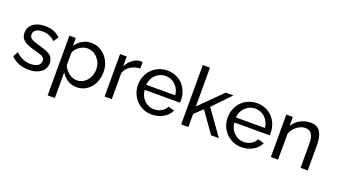

<svg xmlns="http://www.w3.org/2000/svg" viewBox="-74 -1367 3892 2218"><g transform="rotate(20 1872.0 -258.5)"><path d="M250 9.8Q112.8 9.8 29.8 -76.2L64 -138.2Q147.5 -60.1 246.1 -60.1Q301.3 -60.1 334.7 -81.1Q368.2 -102.1 368.2 -141.1Q368.2 -151.9 365.2 -160.4Q362.3 -168.9 358.4 -175.3Q354.5 -181.6 345.7 -187.5Q336.9 -193.4 330.1 -197Q323.2 -200.7 308.8 -205.3Q294.4 -210 284.9 -212.6Q275.4 -215.3 256.1 -220.5Q236.8 -225.6 225.1 -229Q182.1 -241.2 153.3 -253.7Q124.5 -266.1 102.1 -283.2Q79.6 -300.3 69.3 -323Q59.1 -345.7 59.1 -376Q59.1 -448.7 114.5 -489.7Q169.9 -530.8 259.8 -530.8Q377.9 -530.8 445.8 -460L405.8 -398.9Q344.2 -461.9 254.9 -461.9Q224.6 -461.9 200.7 -455.8Q176.8 -449.7 159.4 -431.9Q142.1 -414.1 142.1 -386.2Q142.1 -371.6 147.5 -360.1Q152.8 -348.6 160.6 -341.1Q168.5 -333.5 185.5 -325.7Q202.6 -317.9 217.3 -313Q231.9 -308.1 259.8 -299.8Q305.2 -286.6 326.4 -279.8Q347.7 -272.9 377.7 -259.3Q407.7 -245.6 420.7 -232.2Q433.6 -218.8 443.8 -197Q454.1 -175.3 454.1 -147Q454.1 -73.7 398.4 -32Q342.8 9.8 250 9.8Z M647 -103V212.9H558.6V-522H636.7V-423.8Q668 -472.7 718.3 -501.7Q768.6 -530.8 826.7 -530.8Q896 -530.8 953.4 -492.9Q1010.7 -455.1 1042.2 -393.6Q1073.7 -332 1073.7 -261.2Q1073.7 -187 1044.4 -125.2Q1015.1 -63.5 961.2 -26.9Q907.2 9.8 839.8 9.8Q777.8 9.8 727.8 -21Q677.7 -51.8 647 -103ZM983.9 -261.2Q983.9 -340.8 931.9 -397.9Q879.9 -455.1 804.7 -455.1Q755.9 -455.1 706.3 -419.7Q656.7 -384.3 647 -337.9V-189Q668.9 -136.2 715.1 -101.1Q761.2 -65.9 813 -65.9Q862.8 -65.9 902.6 -94.2Q942.4 -122.6 963.1 -167Q983.9 -211.4 983.9 -261.2Z M1457.5 -444.8Q1391.1 -443.4 1340.6 -410.9Q1290 -378.4 1269.5 -321.8V0H1181.2V-522H1263.2V-400.9Q1290.5 -455.1 1334.7 -488.8Q1378.9 -522.5 1428.2 -525.9Q1450.7 -525.9 1457.5 -524.9Z M1762.7 9.8Q1686 9.8 1624.8 -27.3Q1563.5 -64.5 1530.3 -126.2Q1497.1 -188 1497.1 -261.2Q1497.1 -315.9 1516.8 -365.2Q1536.6 -414.6 1571.3 -451.2Q1606 -487.8 1656.2 -509.3Q1706.5 -530.8 1764.2 -530.8Q1821.8 -530.8 1871.3 -509Q1920.9 -487.3 1954.1 -450.7Q1987.3 -414.1 2006.1 -365.7Q2024.9 -317.4 2024.9 -265.1Q2024.9 -242.7 2022.9 -231H1589.8Q1595.7 -154.8 1646.5 -105.5Q1697.3 -56.2 1766.1 -56.2Q1814.5 -56.2 1856.7 -80.3Q1898.9 -104.5 1915 -143.1L1990.7 -122.1Q1964.8 -63.5 1902.6 -26.9Q1840.3 9.8 1762.7 9.8ZM1586.9 -292H1942.9Q1936.5 -367.7 1885.5 -416.3Q1834.5 -464.8 1764.2 -464.8Q1693.8 -464.8 1642.8 -416Q1591.8 -367.2 1586.9 -292Z M2490.7 0 2309.6 -253.9 2210.9 -161.1V0H2122.6V-730H2210.9V-252.9L2481 -521H2575.7L2367.7 -305.2L2585.9 0Z M2865.2 9.8Q2788.6 9.8 2727.3 -27.3Q2666 -64.5 2632.8 -126.2Q2599.6 -188 2599.6 -261.2Q2599.6 -315.9 2619.4 -365.2Q2639.2 -414.6 2673.8 -451.2Q2708.5 -487.8 2758.8 -509.3Q2809.1 -530.8 2866.7 -530.8Q2924.3 -530.8 2973.9 -509Q3023.4 -487.3 3056.6 -450.7Q3089.8 -414.1 3108.6 -365.7Q3127.4 -317.4 3127.4 -265.1Q3127.4 -242.7 3125.5 -231H2692.4Q2698.2 -154.8 2749 -105.5Q2799.8 -56.2 2868.7 -56.2Q2917 -56.2 2959.2 -80.3Q3001.5 -104.5 3017.6 -143.1L3093.3 -122.1Q3067.4 -63.5 3005.1 -26.9Q2942.9 9.8 2865.2 9.8ZM2689.5 -292H3045.4Q3039.1 -367.7 2988 -416.3Q2937 -464.8 2866.7 -464.8Q2796.4 -464.8 2745.4 -416Q2694.3 -367.2 2689.5 -292Z M3678.2 0H3590.3V-292Q3590.3 -374.5 3564.9 -413.3Q3539.6 -452.1 3487.3 -452.1Q3432.6 -452.1 3381.8 -412.8Q3331.1 -373.5 3313.5 -314.9V0H3225.1V-522H3305.2V-410.2Q3335.9 -465.3 3394.8 -498Q3453.6 -530.8 3522.5 -530.8Q3566.4 -530.8 3597.7 -514.6Q3628.9 -498.5 3646 -468Q3663.1 -437.5 3670.7 -399.7Q3678.2 -361.8 3678.2 -312Z"/></g></svg>

Font: Rawline Medium
Style: Regular
Weight: 500
Designer: Matt McInerney, Pablo Impallari, Rodrigo Fuenzalida
Foundry: Matt McInerney, Pablo Impallari, Rodrigo Fuenzalida
Version: Version 4.020;PS 004.020;hotconv 1.0.88;makeotf.lib2.5.64775